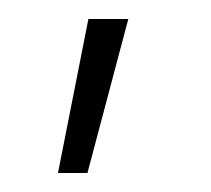

<svg xmlns="http://www.w3.org/2000/svg" viewBox="-20 -60 222 202"><path d="M41 122 73 -40H115L72 122Z"/></svg>

Font: Cairo Play Light
Style: Regular
Weight: 300
Version: Version 3.119